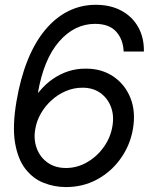

<svg xmlns="http://www.w3.org/2000/svg" viewBox="-20 -757 610 787"><path d="M247.6 9.8Q201.7 9.3 158.7 -7.6Q115.7 -24.4 84.5 -64.2Q53.2 -104 41.7 -171.6Q30.3 -239.3 47.4 -340.8Q63.5 -436 93.3 -510Q123 -584 165.3 -634.5Q207.5 -685.1 259.8 -711.2Q312 -737.3 372.6 -737.3Q433.1 -737.3 477.8 -713.1Q522.5 -689 546.6 -645.8Q570.8 -602.5 569.8 -545.9H486.8Q484.9 -595.2 456.3 -627.2Q427.7 -659.2 369.6 -659.2Q285.6 -659.2 222.4 -586.9Q159.2 -514.6 135.3 -376L141.1 -381.8Q166 -412.1 196.3 -433.1Q226.6 -454.1 260.7 -465.1Q294.9 -476.1 331.5 -475.6Q395.5 -476.1 443.6 -444.1Q491.7 -412.1 514.4 -356.2Q537.1 -300.3 524.9 -228.5Q513.7 -162.6 475.3 -108.2Q437 -53.7 378.4 -21.7Q319.8 10.3 247.6 9.8ZM250.5 -68.4Q295.9 -68.4 336.4 -91.6Q377 -114.7 405 -153.8Q433.1 -192.9 440.9 -240.2Q448.2 -283.7 434.6 -319.3Q420.9 -355 390.6 -376.5Q360.4 -397.9 316.9 -397.5Q282.7 -397.5 250.2 -383.8Q217.8 -370.1 191.4 -346.2Q165 -322.3 147.5 -291.7Q129.9 -261.2 124.5 -227.5Q117.2 -185.5 130.6 -149.2Q144 -112.8 175 -90.6Q206.1 -68.4 250.5 -68.4Z"/></svg>

Font: Inter Tight
Style: Italic
Weight: 400
Italic angle: -9.39999°
Designer: Rasmus Andersson
Foundry: rsms
Version: Version 3.002